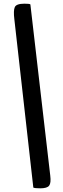

<svg xmlns="http://www.w3.org/2000/svg" viewBox="-20 -823 340 1043"><path d="M199 200Q169 200 161 196L58 -718Q52 -766 60.5 -784.5Q69 -803 113 -803Q129 -803 136 -802Q143 -801 145 -799L253 131Q258 171 247 185.5Q236 200 199 200Z"/></svg>

Font: Sansita Swashed
Style: Regular
Weight: 400
Designer: Pablo Cosgaya
Foundry: Omnibus-Type
Version: Version 1.003; ttfautohint (v1.8.3)